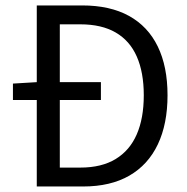

<svg xmlns="http://www.w3.org/2000/svg" viewBox="-20 -676 679 696"><path d="M26.9 -313.5V-373L114.6 -378.3H345.8V-313.5ZM113.3 0V-656.3H277.8Q378.6 -656.3 447.5 -618.4Q516.3 -580.5 551.8 -507.7Q587.3 -434.9 587.3 -330.8Q587.3 -226.6 552.1 -152.6Q516.9 -78.5 448.7 -39.2Q380.4 0 281.5 0ZM196.8 -68.5H271.4Q348.2 -68.5 399.3 -99.6Q450.5 -130.7 475.8 -189.1Q501.2 -247.5 501.2 -330.8Q501.2 -413.5 475.8 -471.1Q450.5 -528.6 399.3 -558.2Q348.2 -587.8 271.4 -587.8H196.8Z"/></svg>

Font: Source Sans 3 VF
Style: Regular
Weight: 200
Designer: Paul D. Hunt
Foundry: Adobe
Version: Version 3.046;hotconv 1.0.118;makeotfexe 2.5.65603